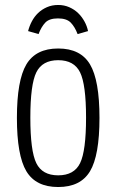

<svg xmlns="http://www.w3.org/2000/svg" viewBox="-20 -742 468 772"><path d="M48 -268Q48 -117 86 -53.5Q124 10 214 10Q304 10 342 -53.5Q380 -117 380 -268Q380 -419 342 -483Q304 -547 214 -547Q124 -547 86 -483Q48 -419 48 -268ZM102 -269Q102 -402 126 -451Q150 -500 214 -500Q278 -500 302 -451Q326 -402 326 -269Q326 -135 302 -86Q278 -37 214 -37Q150 -37 126 -86Q102 -135 102 -269ZM214 -722Q189 -722 168.5 -713Q148 -704 133 -689.5Q118 -675 108 -656Q98 -637 93 -617L135 -605Q146 -634 162 -651Q178 -668 213 -668Q248 -668 264.5 -651Q281 -634 292 -605L334 -617Q330 -637 319.5 -656Q309 -675 294 -689.5Q279 -704 258.5 -713Q238 -722 214 -722Z"/></svg>

Font: Secuela Light
Style: Regular
Weight: 300
Designer: Fernando Haro
Foundry: deFharo
Version: Version 1.708